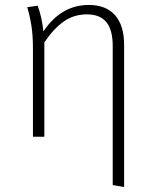

<svg xmlns="http://www.w3.org/2000/svg" viewBox="-20 -552 625 775"><path d="M481 -371V203L435 195V-366Q435 -432 409 -463Q383 -494 331 -494Q278 -494 237 -465Q196 -436 159 -381V0H113V-355Q113 -408 107 -447Q101 -486 90 -523L132 -529Q149 -484 155 -425Q227 -532 338 -532Q408 -532 444.5 -490.5Q481 -449 481 -371Z"/></svg>

Font: FiraGO ExtraLight
Style: Regular
Weight: 200
Designer: bBox Type
Foundry: bBox Type GmbH
Version: Version 1.001